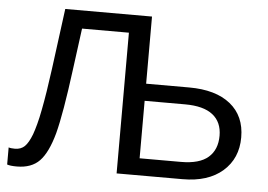

<svg xmlns="http://www.w3.org/2000/svg" viewBox="-50 -754 1157 829"><g transform="rotate(5 528.5 -340.0)"><path d="M1005.4 -201.7Q1005.4 -110.4 942.4 -55.2Q879.4 0 768.6 0H482.9V-609.9H279.8L255.9 -430.2Q231 -237.8 208 -150.4Q184.6 -64.9 149.4 -28.6Q114.3 7.8 50.8 7.8Q22 7.8 8.8 2.9V-71.3Q17.6 -67.9 36.1 -67.9Q62 -67.9 78.4 -83.7Q94.7 -99.6 108.9 -136.7Q115.7 -155.3 123 -182.6Q130.4 -210 137.2 -246.1Q151.4 -318.8 165.5 -424.8Q179.7 -530.8 200.2 -688H576.2V-397H762.7Q877.9 -397 941.7 -345.7Q1005.4 -294.4 1005.4 -201.7ZM911.6 -200.7Q911.6 -259.8 871.6 -291.3Q831.5 -322.8 751.5 -322.8H576.2V-73.7H755.4Q835.4 -73.7 873.5 -106.9Q911.6 -140.1 911.6 -200.7Z"/></g></svg>

Font: Arimo
Style: Regular
Weight: 400
Designer: Steve Matteson
Foundry: Monotype Imaging Inc.
Version: Version 1.33